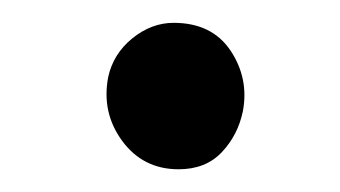

<svg xmlns="http://www.w3.org/2000/svg" viewBox="-20 -359 299 169"><path d="M137.2 -210Q106 -210 87.6 -234.9Q69.3 -259.8 75.2 -291Q79.6 -311.5 96.4 -325.2Q113.3 -338.9 132.8 -338.9Q166.5 -338.9 182.9 -314.5Q199.2 -290 193.8 -261.2Q189.5 -240.2 175.3 -225.1Q161.1 -210 137.2 -210Z"/></svg>

Font: Shantell Sans Irregular Bouncy
Style: Italic
Weight: 300
Italic angle: -11.31°
Designer: Stephen Nixon, Anya Danilova, Shantell Martin
Foundry: Arrow Type
Version: Version 1.006;[9816181b4]